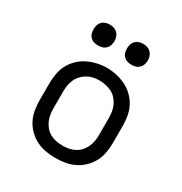

<svg xmlns="http://www.w3.org/2000/svg" viewBox="-172 -861 945 996"><g transform="rotate(30 300.0 -362.5)"><path d="M300 8Q271 8 241.5 3Q212 -2 186 -15Q160 -28 138.5 -49Q117 -70 103.5 -96Q90 -122 85 -151.5Q80 -181 80 -210V-310Q80 -339 85 -368.5Q90 -398 103.5 -424Q117 -450 138.5 -471Q160 -492 186.5 -505Q213 -518 242 -524.5Q271 -531 300 -531Q329 -531 358 -524.5Q387 -518 413.5 -505Q440 -492 461.5 -471Q483 -450 496.5 -424Q510 -398 515 -368.5Q520 -339 520 -310V-210Q520 -181 515 -151.5Q510 -122 496.5 -96Q483 -70 461.5 -49Q440 -28 414 -15Q388 -2 358.5 3Q329 8 300 8ZM300 -66Q319 -66 337.5 -69.5Q356 -73 373 -82Q390 -91 402.5 -105Q415 -119 423 -136.5Q431 -154 434 -172.5Q437 -191 437 -210V-310Q437 -329 434 -348Q431 -367 423 -384Q415 -401 402 -415.5Q389 -430 372 -438.5Q355 -447 336 -451Q317 -455 298 -455Q279 -455 260.5 -451Q242 -447 226 -437.5Q210 -428 197 -414Q184 -400 176.5 -383Q169 -366 166 -347.5Q163 -329 163 -310V-210Q163 -191 166 -172.5Q169 -154 177 -136.5Q185 -119 197.5 -105Q210 -91 227 -82Q244 -73 262.5 -69.5Q281 -66 300 -66ZM400 -608Q387 -608 375 -611.5Q363 -615 354 -624Q345 -633 341.5 -645Q338 -657 338 -670Q338 -683 341.5 -695Q345 -707 354 -716Q363 -725 375 -729Q387 -733 400 -733Q413 -733 425 -729Q437 -725 446 -716Q455 -707 459 -695Q463 -683 463 -670Q463 -657 459 -645Q455 -633 446 -624Q437 -615 425 -611.5Q413 -608 400 -608ZM200 -608Q187 -608 175 -611.5Q163 -615 154 -624Q145 -633 141.5 -645Q138 -657 138 -670Q138 -683 141.5 -695Q145 -707 154 -716Q163 -725 175 -729Q187 -733 200 -733Q213 -733 225 -729Q237 -725 246 -716Q255 -707 259 -695Q263 -683 263 -670Q263 -657 259 -645Q255 -633 246 -624Q237 -615 225 -611.5Q213 -608 200 -608Z"/></g></svg>

Font: Bmono
Style: Regular
Weight: 400
Monospace: yes
Designer: Belleve Invis
Foundry: Belleve Invis
Version: Version 11.2.2; ttfautohint (v1.8.2)